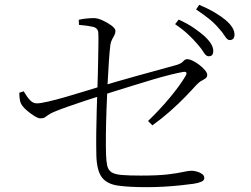

<svg xmlns="http://www.w3.org/2000/svg" viewBox="-20 -801 1040 795"><path d="M797 -619Q781 -638 758.5 -659Q736 -680 705 -701L720 -720Q757 -703 783 -685Q809 -667 826 -652Q846 -633 854.5 -618.5Q863 -604 863 -590Q863 -579 858.5 -573.5Q854 -568 844 -568Q833 -568 823.5 -584Q814 -600 797 -619ZM884 -686Q867 -706 845.5 -723Q824 -740 792 -762L805 -781Q843 -765 869.5 -749Q896 -733 913 -719Q933 -702 942 -687Q951 -672 951 -658Q951 -646 945.5 -640.5Q940 -635 931 -635Q921 -635 911 -651.5Q901 -668 884 -686ZM306 -719Q322 -723 339 -724.5Q356 -726 370 -726Q384 -726 405 -716.5Q426 -707 442 -695Q458 -683 458 -673Q458 -663 453.5 -655Q449 -647 444 -637.5Q439 -628 437 -615Q434 -592 431 -549.5Q428 -507 425.5 -454.5Q423 -402 421 -347.5Q419 -293 418.5 -245Q418 -197 419 -163Q420 -133 424 -115Q428 -97 441.5 -88Q455 -79 484 -76.5Q513 -74 563 -74Q635 -74 676 -79Q717 -84 738.5 -89Q760 -94 773 -94Q783 -94 795.5 -90.5Q808 -87 817 -80.5Q826 -74 826 -63Q826 -54 813.5 -48.5Q801 -43 781 -40Q759 -37 726.5 -33.5Q694 -30 658 -28Q622 -26 587 -26Q514 -26 468.5 -32.5Q423 -39 402 -66.5Q381 -94 379 -156Q378 -199 378.5 -249Q379 -299 380.5 -345Q382 -391 383 -422Q384 -454 385 -489Q386 -524 386.5 -558Q387 -592 387.5 -620Q388 -648 387 -665Q386 -685 364.5 -690Q343 -695 307 -698ZM78 -423Q92 -399 104.5 -386Q117 -373 133 -373Q147 -373 179.5 -380.5Q212 -388 252 -399.5Q292 -411 329 -422.5Q366 -434 389 -441Q418 -450 461 -462.5Q504 -475 551 -488Q598 -501 640.5 -512.5Q683 -524 711 -532Q731 -538 738.5 -547Q746 -556 755 -556Q765 -556 779 -549Q793 -542 806.5 -531.5Q820 -521 829 -510Q838 -499 838 -491Q838 -482 831.5 -477Q825 -472 814.5 -466.5Q804 -461 792 -448Q776 -430 748 -401Q720 -372 685 -341Q650 -310 611 -282L593 -300Q642 -347 683.5 -397Q725 -447 748 -486Q754 -496 751.5 -500.5Q749 -505 738 -503Q719 -500 685 -491.5Q651 -483 610.5 -471Q570 -459 528.5 -446Q487 -433 451 -422Q415 -411 392 -403Q366 -395 331.5 -383.5Q297 -372 262.5 -360Q228 -348 202 -337Q186 -330 178.5 -324Q171 -318 165 -314.5Q159 -311 146 -311Q138 -311 121 -321.5Q104 -332 88.5 -346Q73 -360 67 -372Q63 -380 61.5 -392.5Q60 -405 60 -417Z"/></svg>

Font: Noto Serif SC
Style: Regular
Weight: 200
Designer: Ryoko NISHIZUKA 西塚涼子 (kana & ideographs); Frank Grießhammer (Latin, Greek & Cyrillic); Wenlong ZHANG 张文龙 (bopomofo); San
Foundry: Adobe
Version: Version 2.001;hotconv 1.1.0;makeotfexe 2.6.0